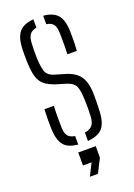

<svg xmlns="http://www.w3.org/2000/svg" viewBox="-147 -663 614 882"><g transform="rotate(-20 159.5 -222.0)"><path d="M41.5 -103.5Q41 -127.5 41 -149Q41 -170.5 42.5 -200H88.5Q87 -170 87.2 -144.2Q87.5 -118.5 87.5 -99.5Q87.5 -68.5 97.8 -54Q108 -39.5 133 -36V5.5Q83 1 63.2 -25Q43.5 -51 41.5 -103.5ZM180.5 5.5V-35.5Q206.5 -39.5 218.2 -54Q230 -68.5 231 -99.5Q231.5 -115.5 231.8 -129.5Q232 -143.5 231.8 -156.5Q231.5 -169.5 231 -182Q229.5 -225.5 220.2 -245Q211 -264.5 179.5 -275L132.5 -289Q97 -300.5 78 -316.5Q59 -332.5 51.2 -359.5Q43.5 -386.5 42 -430.5Q41.5 -452.5 41.5 -466.2Q41.5 -480 42 -496Q44 -549 64.8 -575Q85.5 -601 136 -605.5V-564.5Q112.5 -560.5 102.2 -546Q92 -531.5 91 -500Q90.5 -487.5 90 -469.5Q89.5 -451.5 90 -436Q91.5 -394.5 99 -368.8Q106.5 -343 141.5 -333L187 -319.5Q235.5 -306 257.2 -275Q279 -244 279 -182Q279 -159 278.8 -142.8Q278.5 -126.5 277.5 -102.5Q275 -50 254 -24.5Q233 1 180.5 5.5ZM228 -401Q229 -419.5 229 -438Q229 -456.5 229 -472.5Q229 -488.5 228.5 -501Q228.5 -531.5 218.8 -546Q209 -560.5 184 -564V-605.5Q233 -601 254 -575.2Q275 -549.5 276 -495Q276 -487.5 276.2 -471Q276.5 -454.5 276 -435.8Q275.5 -417 274 -401ZM132.5 163 162.5 103.5H120.5V40H206V96L172 163Z"/></g></svg>

Font: Big Shoulders Stencil Text ExtraLight
Style: Regular
Weight: 250
Version: Version 2.001